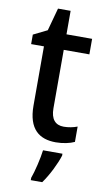

<svg xmlns="http://www.w3.org/2000/svg" viewBox="-97 -706 538 974"><g transform="rotate(10 172.0 -219.5)"><path d="M252 -75C209 -75 185 -102 185 -158V-459H317V-539H185V-660H120L88 -543L17 -508V-459H83V-154C83 -32 142 10 226 10C263 10 299 2 322 -9V-88C302 -80 276 -75 252 -75ZM270 71V61H170C165 103 148 174 135 209V221H194C226 177 257 113 270 71Z"/></g></svg>

Font: Noto Sans Arabic SemCond Med
Style: Regular
Weight: 500
Width: 4
Designer: Monotype Design Team, Nadine Chahine, Nizar Qandah and Khaled Hosny
Foundry: Monotype Imaging Inc.
Version: Version 2.012